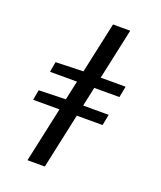

<svg xmlns="http://www.w3.org/2000/svg" viewBox="-161 -807 923 1102"><g transform="rotate(20 300.0 -256.0)"><path d="M141 194 336 -706H441L247 194ZM89 -327 100 -390 271 -395H526L513 -327ZM53 -143 64 -205 234 -210H490L477 -143Z"/></g></svg>

Font: Source Code Pro ExtraLight SemiBold
Style: Italic
Weight: 600
Italic angle: -11°
Monospace: yes
Version: Version 1.016;hotconv 1.0.116;makeotfexe 2.5.65601